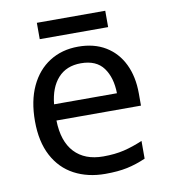

<svg xmlns="http://www.w3.org/2000/svg" viewBox="-79 -744 721 821"><g transform="rotate(-10 282.0 -333.5)"><path d="M292 -546Q361 -546 410.5 -516Q460 -486 486.5 -431.5Q513 -377 513 -304V-251H146Q148 -160 192.5 -112.5Q237 -65 317 -65Q368 -65 407.5 -74.5Q447 -84 489 -102V-25Q448 -7 408 1.5Q368 10 313 10Q237 10 178.5 -21Q120 -52 87.5 -113.5Q55 -175 55 -264Q55 -352 84.5 -415Q114 -478 167.5 -512Q221 -546 292 -546ZM291 -474Q228 -474 191.5 -433.5Q155 -393 148 -321H421Q420 -389 389 -431.5Q358 -474 291 -474ZM433 -677V-606H136V-677Z"/></g></svg>

Font: Noto IKEA Latin
Style: Regular
Weight: 400
Designer: Monotype Design Team
Foundry: Monotype Imaging Inc.
Version: Version 1.0